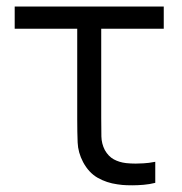

<svg xmlns="http://www.w3.org/2000/svg" viewBox="-20 -560 558 588"><path d="M339.5 4.5Q306.5 0 279.2 -15.5Q252 -31 234.5 -63.5Q219 -93 217.8 -123.5Q216.5 -154 216.5 -195.5V-472H25V-540H481.5V-472H290V-198.5Q290 -164 290.5 -142Q291 -120 301 -100.5Q312 -81 328.5 -72Q345 -63 366 -60.5Q380.5 -59 395.5 -59Q403.5 -59 419.2 -59.8Q435 -60.5 455.5 -64.5V0Q437.5 4.5 419.2 6Q401 7.5 385 7.5Q380.5 7.5 368 7.2Q355.5 7 339.5 4.5Z"/></svg>

Font: Cns Manrope
Style: Regular
Weight: 400
Designer: Mikhail Sharanda
Foundry: Mikhail Sharanda
Version: Version 4.504